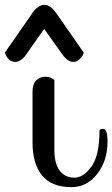

<svg xmlns="http://www.w3.org/2000/svg" viewBox="-131 -768 463 791"><path d="M93 -438V-151Q93 -94 115 -65Q137 -36 175 -36Q213 -36 246 -82Q279 -128 279 -231Q281 -237 294 -237Q312 -237 312 -184Q312 -107 270 -52Q228 3 163 3Q82 3 42.5 -45Q3 -93 3 -181V-391Q3 -421 18 -436.5Q33 -452 56 -452Q79 -452 93 -438ZM3 -715Q26 -748 51.5 -748Q77 -748 100 -715L214 -551Q211 -538 198.5 -525.5Q186 -513 172 -513Q147 -513 125 -545L51 -649L-22 -545Q-44 -513 -69 -513Q-83 -513 -93.5 -522.5Q-104 -532 -111 -551Z"/></svg>

Font: Sofia
Style: Regular
Weight: 400
Designer: Paula Nazal and Daniel Hernndez
Foundry: Paula Nazal, Daniel Hernndez
Version: Version 1.001